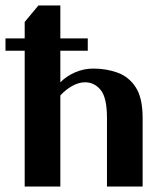

<svg xmlns="http://www.w3.org/2000/svg" viewBox="-30 -680 596 700"><path d="M60 0V-495H-10V-540H60V-600L110 -660H190V-540H290V-495H190V-380Q213 -403 244.5 -416.5Q276 -430 310 -430Q358 -430 399 -415Q440 -400 465 -361.5Q490 -323 490 -250V0H360V-250Q360 -324 337 -352Q314 -380 280 -380Q257 -380 233 -366.5Q209 -353 190 -332V0Z"/></svg>

Font: El Messiri
Style: Bold
Weight: 700
Designer: Mohamed Gaber
Foundry: Kief Type Foundry
Version: Version 2.020; ttfautohint (v1.8.3)